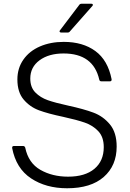

<svg xmlns="http://www.w3.org/2000/svg" viewBox="-20 -997 693 1027"><path d="M45 -205V-207Q45 -216 54 -216H104Q112 -216 115 -207Q132 -125 196 -88.5Q260 -52 344 -52Q435 -52 485 -94Q535 -136 535 -210Q535 -264 506 -295Q477 -326 434 -341Q391 -356 318 -372Q237 -389 188.5 -407Q140 -425 106.5 -464.5Q73 -504 73 -572Q73 -632 105 -678Q137 -724 193.5 -748.5Q250 -773 321 -773Q423 -773 490 -724Q557 -675 577 -573V-571Q577 -562 568 -562H522Q513 -562 511 -571Q479 -711 320 -711Q241 -711 191.5 -674.5Q142 -638 142 -577Q142 -530 169 -502.5Q196 -475 236 -461Q276 -447 345 -432Q428 -414 480 -394.5Q532 -375 568 -331.5Q604 -288 604 -213Q604 -111 535 -50.5Q466 10 339 10Q226 10 146 -43Q66 -96 45 -205ZM354 -829Q350 -823 342 -823H307Q301 -823 299 -827Q297 -831 301 -835L404 -971Q408 -977 417 -977H469Q475 -977 476.5 -973Q478 -969 474 -965Z"/></svg>

Font: Open Sauce Two Light
Style: Regular
Weight: 300
Designer: Alfredo Marco Pradil
Foundry: Creative Sauce Fz LLC
Version: Version 1.477